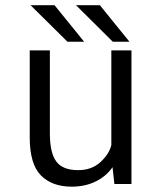

<svg xmlns="http://www.w3.org/2000/svg" viewBox="-20 -690 610 720"><path d="M465.5 -533.5H403L265 -670.5H354.5ZM295.5 -533.5H233L94.5 -670.5H184.5ZM249 10Q175 10 133.2 -32.5Q91.5 -75 91.5 -174.5V-501H167V-190Q167 -117 191 -84.5Q215 -52 273 -52Q324 -52 356.8 -82.2Q389.5 -112.5 397.5 -146V-501H473V0H409L402 -63Q378 -28.5 338.2 -9.2Q298.5 10 249 10Z"/></svg>

Font: League Mono Narrow Light
Style: Regular
Weight: 300
Width: 3
Designer: Tyler Finck
Foundry: The League of Moveable Type / Tyler Finck
Version: Version 2.210